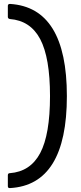

<svg xmlns="http://www.w3.org/2000/svg" viewBox="-20 -810 415 979"><path d="M29 149Q20 149 20 139V84Q20 73 30 73Q135 65 185 -29.5Q235 -124 235 -320Q235 -516 185 -610.5Q135 -705 30 -713Q20 -715 20 -724V-780Q20 -790 31 -790Q321 -772 321 -320Q321 133 31 149Z"/></svg>

Font: LINE Seed Sans TH App
Style: Regular
Weight: 400
Designer: Dalton Maag Ltd | Thai characters by Cadson Demak Co.,Ltd.
Foundry: Dalton Maag Ltd
Version: Version 1.003